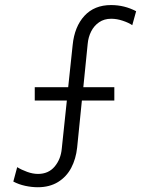

<svg xmlns="http://www.w3.org/2000/svg" viewBox="-20 -747 602 774"><path d="M33.7 -15.1 49.3 -73.2Q66.4 -62.5 89.4 -54.2Q112.3 -45.9 133.3 -45.9Q175.3 -45.9 200.2 -75.4Q225.1 -105 229 -147.5L249.5 -341.8H120.1V-395.5H254.9L272.9 -565.4Q280.3 -639.6 320.3 -683.1Q360.4 -726.6 427.7 -726.6Q481.9 -726.6 528.8 -701.7L513.2 -645.5Q499 -655.3 475.1 -663.3Q451.2 -671.4 428.2 -671.4Q399.9 -671.4 379.4 -657.2Q358.9 -643.1 347.4 -620.1Q335.9 -597.2 333.5 -570.3L315.9 -395.5H440.9V-341.8H310.1L291 -152.3Q286.1 -106.4 267.1 -70.3Q248 -34.2 213.9 -13.2Q179.7 7.8 132.3 7.8Q107.9 7.8 81.8 2.2Q55.7 -3.4 33.7 -15.1Z"/></svg>

Font: Reddit Mono Light
Style: Regular
Weight: 300
Monospace: yes
Designer: Stephen Hutchings
Foundry: Reddit
Version: Version 1.011